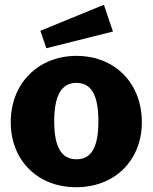

<svg xmlns="http://www.w3.org/2000/svg" viewBox="-20 -774 640 804"><path d="M299 10C462 10 574 -104 574 -262C574 -423 464 -540 300 -540C144 -540 25 -429 25 -262C25 -103 137 10 299 10ZM300 -107C238 -107 207 -157 207 -266C207 -375 238 -427 300 -427C363 -427 392 -375 392 -266C392 -158 363 -107 300 -107ZM415 -754 149 -645 174 -572 453 -642Z"/></svg>

Font: Bisquit Text
Style: Bold
Weight: 800
Version: Version 1.004;Glyphs 3.2.3 (3260)